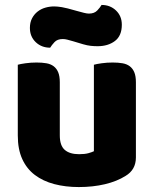

<svg xmlns="http://www.w3.org/2000/svg" viewBox="-20 -741 622 777"><path d="M52 -479Q62 -482 83.5 -485Q105 -488 128 -488Q150 -488 167.5 -485Q185 -482 197 -473Q209 -464 215.5 -448.5Q222 -433 222 -408V-193Q222 -152 242 -134.5Q262 -117 300 -117Q323 -117 337.5 -121Q352 -125 360 -129V-479Q370 -482 391.5 -485Q413 -488 436 -488Q458 -488 475.5 -485Q493 -482 505 -473Q517 -464 523.5 -448.5Q530 -433 530 -408V-104Q530 -54 488 -29Q453 -7 404.5 4.5Q356 16 299 16Q245 16 199.5 4Q154 -8 121 -33Q88 -58 70 -97.5Q52 -137 52 -193ZM290 -697Q308 -692 320 -689Q332 -686 340 -686Q362 -686 374 -699Q386 -712 391 -721Q426 -721 449.5 -698.5Q473 -676 473 -641Q473 -596 445 -575Q417 -554 375 -554Q361 -554 347 -555.5Q333 -557 316 -562L276 -574Q262 -578 252.5 -580.5Q243 -583 234 -583Q212 -583 200.5 -570.5Q189 -558 183 -548Q148 -548 124.5 -570.5Q101 -593 101 -628Q101 -650 109.5 -666.5Q118 -683 132 -694Q146 -705 163.5 -710Q181 -715 199 -715Q212 -715 230.5 -712Q249 -709 290 -697Z"/></svg>

Font: Baloo Paaji
Style: Regular
Weight: 400
Designer: Shuchita Grover and Ek Type
Foundry: Ek Type
Version: Version 1.007;PS 1.000;hotconv 1.0.88;makeotf.lib2.5.647800